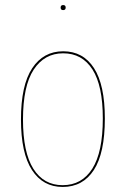

<svg xmlns="http://www.w3.org/2000/svg" viewBox="-20 -731 498 760"><path d="M395 -262Q395 -125 351.5 -58Q308 9 228 9Q150 9 106.5 -58Q63 -125 63 -258Q63 -394 107.5 -461Q152 -528 230 -528Q309 -528 352 -461.5Q395 -395 395 -262ZM71 -258Q71 -128 112 -63Q153 2 228 2Q304 2 345.5 -63.5Q387 -129 387 -262Q387 -392 346 -456Q305 -520 230 -520Q156 -520 113.5 -455.5Q71 -391 71 -258ZM240 -701Q240 -691 230 -691Q220 -691 220 -701Q220 -711 230 -711Q240 -711 240 -701Z"/></svg>

Font: Fira Sans Compressed Eight
Style: Regular
Weight: 100
Width: 1
Designer: bBox Type GmbH & Carrois Corporate GbR & Edenspiekermann AG
Foundry: bBox Type GmbH & Carrois Corporate GbR & Edenspiekermann AG
Version: Version 4.301